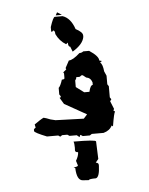

<svg xmlns="http://www.w3.org/2000/svg" viewBox="-48 -633 539 696"><g transform="rotate(-5 222.0 -285.0)"><path d="M175.8 -577.1H204.1Q233.4 -567.4 247.1 -526.4Q272.5 -513.2 272.5 -501V-495.6Q268.1 -469.2 229.5 -445.8L222.2 -464.4Q214.8 -464.4 214.8 -480L208 -474.6Q184.6 -488.8 172.4 -514.6Q172.4 -528.3 165 -528.3Q165 -524.4 158.2 -524.4V-541.5Q169.9 -577.1 175.8 -577.1ZM267.6 -443.4H289.1Q322.8 -421.4 322.8 -405.3L332 -402.8L325.2 -397.9Q334.5 -390.6 336.9 -364.7L344.2 -348.1V-316.9L349.1 -309.6V-269L354 -261.7Q354 -260.7 349.1 -254.9L360.8 -226.1Q358.4 -221.7 358.4 -218.8Q363.3 -218.3 363.3 -214.4Q359.9 -214.4 351.6 -164.1H349.1Q349.1 -166.5 346.7 -166.5Q338.4 -148.9 315.4 -142.6H272.5L265.1 -137.7H239.3L231.9 -142.6Q229.5 -142.6 227.5 -134.8L217.8 -142.6H191.4L184.1 -147.5H165L157.7 -142.6L150.9 -147.5H109.9Q65.9 -165 64.9 -170.9V-175.8Q64.9 -179.2 71.8 -183.1L69.3 -194.8Q93.3 -211.9 103.5 -216.3Q112.3 -214.4 127.9 -208L146 -203.6L248.5 -200.2L261.7 -214.8L181.6 -259.8L167.5 -283.2Q172.4 -283.2 172.4 -288.1L167.5 -295.4V-319.3Q174.3 -325.2 181.6 -348.1Q191.4 -348.1 191.4 -352.5V-369.6L189 -374L200.7 -383.8L198.7 -388.7L212.9 -415Q227.5 -415 253.4 -438.5Q262.2 -438.5 267.6 -443.4ZM258.3 -295.4H277.3Q282.7 -319.3 291.5 -319.3V-328.6Q286.1 -345.7 270 -348.1L258.3 -357.4H253.4Q247.6 -352.5 246.1 -352.5H234.4Q234.4 -346.7 229.5 -340.8V-316.9ZM225.6 22Q203.6 20.5 202.1 -24.4L196.3 -27.3Q212.4 -28.8 212.4 -33.2L207 -50.3Q217.3 -67.9 217.3 -81.1Q207 -81.1 206.5 -88.4L207 -98.1Q207 -114.3 204.1 -120.6Q284.2 -120.6 285.6 -114.3L288.1 -50.3L277.8 -37.6Q288.1 -36.1 288.1 -28.8V-24.4Q286.6 15.6 273.4 19Q247.6 19 247.6 23.4ZM179.7 -582 185.5 -592.8 202.1 -582Z"/></g></svg>

Font: Truetypewriter PolyglOTT
Style: Regular
Weight: 400
Designer: Sergey Beatoff a.k.a. Sam_T
Version: Version 3.76